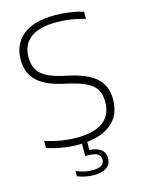

<svg xmlns="http://www.w3.org/2000/svg" viewBox="-138 -828 824 1109"><g transform="rotate(-15 274.0 -273.5)"><path d="M240.5 9Q196.5 9 148.2 1.5Q100 -6 55 -21.5V-64Q105 -47.5 152.5 -40Q200 -32.5 242 -32.5Q454.5 -32.5 454.5 -191.5Q454.5 -257.5 413.5 -291.5Q372.5 -325.5 279 -346.5L243 -354.5Q142 -377.5 93.8 -425Q45.5 -472.5 45.5 -551.5Q45.5 -642.5 109.8 -695.8Q174 -749 301.5 -749Q345 -749 389 -742.8Q433 -736.5 471 -724.5V-681.5Q388.5 -707.5 300 -707.5Q196 -707.5 144.5 -667.5Q93 -627.5 93 -554Q93 -489 130 -454Q167 -419 256.5 -398.5L292.5 -390.5Q403 -366 452.5 -319Q502 -272 502 -193.5Q502 -95.5 434 -43.2Q366 9 240.5 9ZM283 202Q259 202 232.8 197Q206.5 192 185 182.5V151.5Q213.5 163 236.5 167.8Q259.5 172.5 282.5 172.5Q316 172.5 334.5 161.8Q353 151 353 127.5Q353 82.5 281.5 82.5H262V-10H294V55Q336 56.5 361 74.8Q386 93 386 128Q386 165 358 183.5Q330 202 283 202Z"/></g></svg>

Font: Encode Sans SemiExpanded SemiExpanded ExtraLight
Style: Regular
Weight: 200
Width: 6
Designer: Multiple Designers
Foundry: Impallari Type
Version: Version 3.000; ttfautohint (v1.8.3) -l 8 -r 50 -G 200 -x 14 